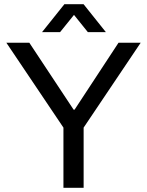

<svg xmlns="http://www.w3.org/2000/svg" viewBox="-20 -888 695 908"><path d="M280 0V-284.5L10 -686H118.6L328.1 -369.4H332.7L540.6 -686H645.4L375.5 -284.5V0ZM178.8 -736 284.4 -868H375.3L480.7 -736H395.5L307.8 -845.1L351.8 -844.6L264.1 -736Z"/></svg>

Font: Archivo SemiBold
Style: Regular
Weight: 600
Designer: Hector Gatti
Foundry: Omnibus-Type
Version: Version 2.001